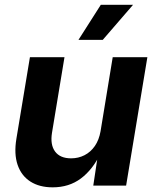

<svg xmlns="http://www.w3.org/2000/svg" viewBox="-20 -784 659 811"><path d="M202.6 7.3Q146.5 7.3 108.4 -17.1Q70.3 -41.5 54.4 -87.6Q38.6 -133.8 49.3 -198.2L106.4 -542.5H252.4L199.7 -223.6Q191.4 -172.9 212.6 -144Q233.9 -115.2 280.3 -115.2Q311 -115.2 336.9 -128.4Q362.8 -141.6 380.6 -167.2Q398.4 -192.9 404.8 -230L456.1 -542.5H602.5L512.7 0H374L394.5 -136.2H404.8Q371.6 -67.4 321.5 -30Q271.5 7.3 202.6 7.3ZM311.5 -615.7 405.8 -763.7H542L414.1 -615.7Z"/></svg>

Font: Inter 16pt
Style: Bold Italic
Weight: 700
Italic angle: -9.3988°
Version: Version 4.001;git-66647c0bb